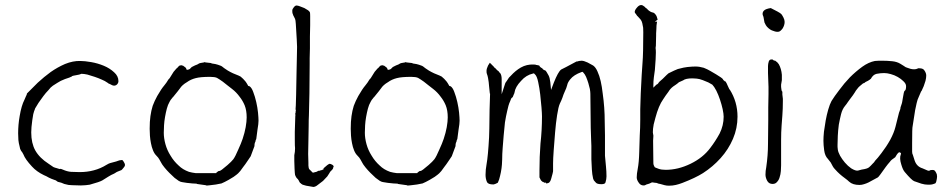

<svg xmlns="http://www.w3.org/2000/svg" viewBox="-20 -724 3776 762"><path d="M406 -396Q404 -397 403 -398Q398 -402 384 -408Q371 -414 356 -419Q340 -424 327 -428Q313 -431 305 -431H304H303Q298 -428 279 -425Q272 -424 266 -422V-421Q261 -419 255 -416Q238 -411 221 -403Q210 -397 190 -384Q181 -378 172 -366Q162 -356 152 -342.5Q142 -329 133 -316Q125 -303 119 -293V-292Q115 -283 112 -271Q110 -260 108 -246Q106 -233 105 -220Q104 -207 104 -199V-198Q104 -156 120 -127Q137 -97 173 -74Q190 -62 192 -61Q199 -58 204 -57L217 -53L218 -54Q223 -54 229 -51Q247 -43 262 -42Q277 -41 296 -41Q326 -41 352 -48Q379 -55 403 -70Q413 -76 418 -77Q437 -82 438.5 -82.5Q440 -83 442 -83.5Q444 -84 449 -86Q453 -88 464 -89Q467 -89 471 -82Q476 -74 476 -70Q476 -64 471 -59Q464 -50 462 -49L447 -43Q442 -41 438 -38Q435 -36 433 -35Q421 -30 410 -23Q399 -16 386 -8Q376 -2 336 9H337Q337 9 336 9Q322 11 320 11Q313 11 301 12L266 11L252 10Q237 7 235 6Q222 0 215 -1Q209 -2 207 -4Q202 -9 196 -10Q184 -14 174 -19Q164 -25 154 -29Q125 -43 107 -63Q80 -92 73 -111Q70 -116 68 -120Q65 -123 64 -125Q62 -130 60 -133Q59 -137 58 -142Q54 -157 53 -168Q52 -180 52 -195Q52 -229 58 -263Q65 -305 77 -328Q82 -340 83 -342Q87 -349 87 -353Q108 -374 130 -396Q155 -419 181 -438Q208 -457 238 -470Q270 -483 299 -482Q316 -482 342 -477.5Q368 -473 392 -463Q416 -453 433 -437Q450 -422 450 -402Q450 -395 445 -389.5Q440 -384 432 -384Q427 -384 417 -390L410 -393L408 -395Z M925 -129Q937 -155 943 -173Q951 -197 955 -219Q959 -242 959 -258Q959 -286 951 -306Q943 -325 931 -340Q918 -358 901 -371Q892 -378 883 -385Q874 -392 864 -400Q850 -410 841 -415Q832 -419 814 -419Q776 -419 757 -414Q737 -409 722 -398Q703 -387 694 -373Q690 -367 667 -339Q667 -339 666 -338H665V-337L661 -332Q657 -328 653 -320Q646 -308 642 -292.5Q638 -277 635 -260Q632 -243 631 -226.5Q630 -210 630 -197Q630 -176 636.5 -152Q643 -128 657 -106Q670 -84 689 -67Q705 -51 730 -42Q737 -40 743 -39L756 -37H757H836H838L839 -39Q847 -46 850 -45.5Q853 -45 861 -51Q869 -57 883 -69Q899 -83 906 -92Q914 -103 925 -129ZM967 -92Q951 -68 945 -61Q932 -42 925 -36Q921 -32 907 -22Q897 -16 887 -10Q882 -7 872 -2Q860 3 859 4Q837 9 815 11Q800 13 797 12V11Q796 11 789 10L761 6Q761 5 761 5V6Q761 6 761 6V5Q756 5 743 4Q734 3 724 2H723Q714 1 704 -1Q696 -2 692 -5H691Q682 -11 673 -18Q662 -28 652 -38Q642 -48 633 -59Q622 -73 621 -76Q616 -86 612 -92Q609 -98 600 -107H601H600Q592 -115 587 -128Q582 -140 579 -156Q576 -171 575 -186Q574 -201 574 -213Q574 -242 577 -263Q580 -285 586 -304Q593 -323 604 -343Q620 -371 632 -385Q643 -399 643 -400L648 -408Q653 -412 659 -423Q666 -435 669 -439Q682 -455 686 -457V-458Q690 -462 693 -464Q696 -465 700 -465Q702 -465 706 -463H707Q719 -455 719 -452Q719 -448 722 -447Q726 -447 728 -448L731 -449L732 -450H733L741 -458Q741 -458 745 -460Q754 -465 763 -468Q772 -474 776 -474Q792 -476 792 -478Q793 -475 795 -477L796 -476H798L816 -474Q819 -474 820 -472H821Q837 -470 845 -467Q859 -463 864 -458Q867 -455 884 -444Q894 -438 905 -433Q926 -424 927 -424Q928 -424 935 -420Q940 -416 945 -411Q949 -407 954 -401Q958 -396 963 -387L964 -385L965 -383H967L968 -382H970Q979 -376 985 -359Q992 -341 997 -319Q1002 -297 1004 -277Q1006 -256 1006 -245Q1006 -233 1002 -210Q999 -191 997 -172Q994 -168 994 -163Q993 -160 991 -156V-155Q990 -152 990 -146Q990 -143 988 -139Q976 -107 975 -104Q974 -103 967 -92ZM776 -474Q776 -475 776 -475Z M1204 -78Q1204 -68 1204 -68V-67Q1205 -55 1207 -53L1219 -41L1221 -39H1224L1231 -41Q1234 -41 1238 -43Q1243 -47 1246 -46Q1249 -46 1255 -49V-48L1259 -50L1262 -51L1264 -52V-55V-56Q1281 -72 1288 -74Q1292 -74 1299 -70Q1305 -66 1304 -62V-61L1302 -59V-57V-56Q1301 -53 1297 -49Q1294 -46 1292 -44Q1289 -41 1288 -38Q1280 -26 1279 -24Q1271 -15 1262 -6Q1252 2 1241 10Q1233 17 1224 18L1195 13Q1195 13 1195 13Q1195 13 1195 13Q1187 11 1181 9Q1174 5 1172 2H1171Q1168 -2 1166 -7Q1163 -13 1157 -18Q1152 -26 1151 -30Q1150 -34 1149 -55Q1148 -81 1148 -85Q1148 -95 1148 -108Q1151 -121 1151 -136Q1150 -142 1150 -169Q1149 -185 1152 -264Q1153 -266 1152 -270Q1152 -273 1152 -275L1153 -276Q1153 -283 1154 -284V-286Q1154 -288 1153 -291Q1153 -294 1154 -306Q1155 -323 1157 -441Q1157 -451 1158 -487.5Q1159 -524 1159 -538Q1159 -551 1154 -629Q1153 -645 1151 -649Q1148 -655 1145 -661Q1143 -664 1143 -666Q1142 -668 1141 -671Q1140 -674 1140 -682Q1140 -688 1146 -695Q1152 -703 1158 -702Q1162 -702 1170 -699Q1179 -696 1188 -692Q1197 -687 1203 -683Q1209 -678 1210 -675Q1211 -671 1211 -660Q1211 -645 1211 -624Q1211 -603 1210 -579Q1210 -555 1210 -532Q1210 -509 1209 -493V-470Q1209 -411 1208 -353Q1207 -310 1206 -266Q1205 -249 1205 -222Q1205 -195 1204 -166Q1203 -114 1203 -113Q1203 -112 1204 -78ZM1292 -44Q1292 -44 1292 -44Z M1723 -129Q1735 -155 1741 -173Q1749 -197 1753 -219Q1757 -242 1757 -258Q1757 -286 1749 -306Q1741 -325 1729 -340Q1716 -358 1699 -371Q1690 -378 1681 -385Q1672 -392 1662 -400Q1648 -410 1639 -415Q1630 -419 1612 -419Q1574 -419 1555 -414Q1535 -409 1520 -398Q1501 -387 1492 -373Q1488 -367 1465 -339Q1465 -339 1464 -338H1463V-337L1459 -332Q1455 -328 1451 -320Q1444 -308 1440 -292.5Q1436 -277 1433 -260Q1430 -243 1429 -226.5Q1428 -210 1428 -197Q1428 -176 1434.5 -152Q1441 -128 1455 -106Q1468 -84 1487 -67Q1503 -51 1528 -42Q1535 -40 1541 -39L1554 -37H1555H1634H1636L1637 -39Q1645 -46 1648 -45.5Q1651 -45 1659 -51Q1667 -57 1681 -69Q1697 -83 1704 -92Q1712 -103 1723 -129ZM1765 -92Q1749 -68 1743 -61Q1730 -42 1723 -36Q1719 -32 1705 -22Q1695 -16 1685 -10Q1680 -7 1670 -2Q1658 3 1657 4Q1635 9 1613 11Q1598 13 1595 12V11Q1594 11 1587 10L1559 6Q1559 5 1559 5V6Q1559 6 1559 6V5Q1554 5 1541 4Q1532 3 1522 2H1521Q1512 1 1502 -1Q1494 -2 1490 -5H1489Q1480 -11 1471 -18Q1460 -28 1450 -38Q1440 -48 1431 -59Q1420 -73 1419 -76Q1414 -86 1410 -92Q1407 -98 1398 -107H1399H1398Q1390 -115 1385 -128Q1380 -140 1377 -156Q1374 -171 1373 -186Q1372 -201 1372 -213Q1372 -242 1375 -263Q1378 -285 1384 -304Q1391 -323 1402 -343Q1418 -371 1430 -385Q1441 -399 1441 -400L1446 -408Q1451 -412 1457 -423Q1464 -435 1467 -439Q1480 -455 1484 -457V-458Q1488 -462 1491 -464Q1494 -465 1498 -465Q1500 -465 1504 -463H1505Q1517 -455 1517 -452Q1517 -448 1520 -447Q1524 -447 1526 -448L1529 -449L1530 -450H1531L1539 -458Q1539 -458 1543 -460Q1552 -465 1561 -468Q1570 -474 1574 -474Q1590 -476 1590 -478Q1591 -475 1593 -477L1594 -476H1596L1614 -474Q1617 -474 1618 -472H1619Q1635 -470 1643 -467Q1657 -463 1662 -458Q1665 -455 1682 -444Q1692 -438 1703 -433Q1724 -424 1725 -424Q1726 -424 1733 -420Q1738 -416 1743 -411Q1747 -407 1752 -401Q1756 -396 1761 -387L1762 -385L1763 -383H1765L1766 -382H1768Q1777 -376 1783 -359Q1790 -341 1795 -319Q1800 -297 1802 -277Q1804 -256 1804 -245Q1804 -233 1800 -210Q1797 -191 1795 -172Q1792 -168 1792 -163Q1791 -160 1789 -156V-155Q1788 -152 1788 -146Q1788 -143 1786 -139Q1774 -107 1773 -104Q1772 -103 1765 -92ZM1574 -474Q1574 -475 1574 -475Z M2115 -465 2120 -464Q2123 -457 2132 -453Q2134 -449 2137 -448V-447L2145 -444V-443H2146Q2148 -441 2157 -425Q2162 -416 2164 -398L2167 -367L2178 -396Q2195 -439 2207 -448Q2216 -452 2268 -480H2271Q2274 -481 2278 -482Q2284 -483 2288 -483Q2297 -483 2312 -476Q2331 -466 2334 -464Q2344 -457 2351 -441Q2359 -424 2364 -402Q2369 -380 2372 -353Q2376 -325 2378 -297Q2380 -270 2380 -241Q2381 -213 2381 -187Q2381 -162 2381 -141Q2381 -120 2381 -106Q2383 -83 2385 -63Q2387 -43 2387 -24Q2387 -13 2383 0Q2381 7 2367 7Q2350 7 2345 1Q2340 -4 2337 -8Q2336 -10 2334 -15Q2330 -32 2329 -51Q2328 -71 2327 -92Q2327 -107 2327 -119Q2327 -126 2327 -132Q2327 -138 2327 -145Q2327 -158 2326 -171Q2324 -217 2324 -262Q2323 -307 2323 -352Q2323 -359 2321 -371Q2318 -382 2315 -394Q2311 -407 2306 -419Q2301 -430 2295 -436L2292 -439L2288 -438Q2257 -427 2243 -409Q2233 -397 2231 -386Q2228 -374 2222 -362Q2216 -349 2212 -336V-337Q2212 -337 2212 -336Q2208 -325 2202 -313Q2196 -300 2191 -267Q2186 -235 2183 -198Q2180 -162 2177.5 -127.5Q2175 -93 2175 -76V-61Q2175 -54 2175 -47V-46Q2175 -42 2174 -40V-39Q2173 -35 2172 -31Q2171 -28 2170 -24L2169 -20V-21Q2169 -20 2169 -20Q2167 -15 2167 -13Q2165 -5 2160 0Q2155 4 2147 4Q2147 4 2147 1H2141Q2141 1 2141 1H2140Q2138 -1 2136 -2H2135H2134Q2127 -7 2126 -10L2121 -20V-24V-31V-47Q2121 -102 2125 -154Q2131 -207 2131 -262Q2131 -273 2129 -298Q2127 -323 2124 -349Q2121 -375 2116 -398Q2111 -423 2102 -430L2099 -433L2095 -432Q2068 -426 2048 -403Q2025 -379 2022 -357Q2021 -352 2019 -349Q2017 -344 2015 -339L2014 -338Q2011 -336 2009 -333L2008 -332V-331Q2007 -329 2005 -323V-324Q2005 -324 2005 -323Q2001 -315 1998 -304.5Q1995 -294 1993 -284Q1988 -263 1984 -238Q1981 -213 1979 -187Q1977 -159 1975 -137Q1973 -112 1973 -91Q1973 -85 1972 -71Q1971 -57 1968 -41Q1965 -26 1961 -12Q1959 -6 1957 -2L1955 2H1954Q1951 4 1946 6H1945Q1941 8 1938 8H1937Q1918 8 1913 -1Q1907 -14 1907 -30Q1907 -41 1908 -51Q1909 -62 1911 -72Q1917 -105 1921 -179Q1922 -192 1923 -288L1925 -352L1924 -353Q1922 -368 1921 -382Q1920 -398 1917 -414Q1916 -419 1915 -423Q1914 -426 1912 -432Q1912 -434 1911 -437V-446Q1911 -450 1917 -464Q1918 -465 1924 -475L1928 -471Q1929 -471 1930 -469L1931 -468L1940 -459Q1941 -457 1942 -456L1943 -455H1944Q1947 -452 1949 -450Q1951 -447 1955 -444L1960 -440Q1960 -439 1961 -438Q1962 -436 1965 -434Q1971 -426 1971 -410V-406V-400V-350L1985 -393Q1986 -395 1987 -397Q1988 -399 1990 -401Q1996 -410 2000 -416Q2005 -421 2007 -423Q2026 -444 2047 -456Q2070 -469 2097 -468Q2106 -468 2109 -466Q2110 -466 2111 -466Z M2574 -70Q2576 -64 2579 -60H2580L2581 -59L2594 -54Q2605 -50 2622 -50Q2671 -50 2720.5 -74Q2770 -98 2799 -137Q2819 -163 2836 -194Q2852 -226 2852 -261Q2852 -272 2848 -291Q2844 -309 2837.5 -328.5Q2831 -348 2823 -364Q2814 -381 2807 -388Q2804 -390 2791 -397Q2773 -405 2769 -406Q2756 -411 2745 -412Q2734 -413 2728 -413Q2701 -413 2691 -405Q2686 -403 2673 -397V-396Q2663 -388 2652 -381Q2640 -372 2633 -360Q2624 -347 2622 -345Q2620 -343 2612 -330Q2594 -305 2581 -256Q2575 -232 2574 -229V-228Q2571 -213 2571 -199Q2571 -195 2572 -192Q2572 -189 2573 -187V-183Q2573 -175 2572 -166L2573 -79Q2573 -73 2574 -70ZM2546 8Q2544 9 2542 10Q2540 12 2534 12Q2522 12 2515 1Q2507 -10 2507 -20Q2507 -34 2511 -54Q2516 -80 2517 -121Q2518 -154 2519 -186Q2521 -218 2521 -249V-291Q2521 -293 2523 -354Q2527 -439 2530 -475Q2533 -511 2533 -596Q2533 -609 2532.5 -614Q2532 -619 2529 -632Q2527 -641 2522 -647Q2517 -653 2512 -658L2510 -660Q2507 -662 2507 -664L2505 -666V-667Q2499 -673 2499 -676Q2499 -684 2508 -694Q2516 -704 2525 -704Q2529 -704 2533 -701Q2538 -698 2540 -696V-695L2548 -689Q2550 -686 2555 -682Q2562 -677 2565 -676Q2568 -675 2569 -675Q2570 -675 2571 -674H2572Q2577 -673 2582 -666Q2587 -660 2590 -646L2579 -638H2588L2587 -634Q2586 -629 2585.5 -622.5Q2585 -616 2585 -609Q2584 -595 2584 -592V-584Q2583 -549 2583 -541Q2582 -539 2582 -533V-532Q2584 -521 2582 -488Q2581 -467 2579 -446L2575 -417Q2573 -401 2573 -386V-376L2580 -383L2585 -388Q2591 -390 2594 -396Q2597 -400 2602 -404Q2608 -409 2610 -411Q2630 -431 2633 -433Q2659 -446 2670 -450Q2696 -457 2708 -458Q2727 -460 2740 -460Q2756 -460 2773 -455Q2788 -449 2798 -443Q2810 -436 2822 -429Q2845 -415 2848 -411Q2851 -405 2855 -403V-402H2856Q2859 -401 2861 -399V-398Q2863 -396 2868 -384L2875 -369H2876Q2907 -320 2907 -261Q2907 -215 2889 -173Q2871 -131 2840 -96.5Q2809 -62 2770 -37Q2740 -18 2688 2Q2675 7 2662 10Q2649 13 2635 13Q2626 13 2618 11Q2602 6 2600 6Q2597 6 2594 5Q2590 3 2586 2Q2581 1 2577 1Q2574 0 2570.5 0Q2567 0 2567 0Q2555 6 2553 6ZM2594 5Q2593 5 2593 5Z M3010 -657Q3008 -661 3007 -665Q3005 -675 3012 -682Q3019 -689 3039 -692Q3044 -690 3066 -678Q3077 -672 3081 -668Q3085 -663 3089.5 -654Q3094 -645 3094 -637Q3094 -624 3086 -611Q3077 -599 3070 -598Q3063 -597 3056 -599Q3049 -601 3043 -603.5Q3037 -606 3030 -612Q3023 -618 3019.5 -624Q3016 -630 3014 -635Q3012 -648 3010 -657ZM3085 -360V-350V-349L3087 -332V-323Q3087 -292 3085 -266L3082 -226Q3080 -199 3080 -168V-68Q3080 -58 3079 -45Q3078 -32 3074 -20Q3071 -9 3063 -1Q3057 6 3046 6Q3032 6 3025 -6Q3018 -19 3018 -31Q3018 -46 3021 -60Q3028 -108 3028 -153Q3028 -199 3029 -247Q3029 -273 3029 -298Q3030 -324 3030 -351V-379L3028 -434V-462Q3028 -470 3031 -480Q3034 -488 3041 -488H3046L3051 -484Q3054 -483 3057 -483L3058 -482Q3066 -477 3071 -469Q3076 -460 3079 -449.5Q3082 -439 3083 -427V-406L3080 -388V-387V-379Q3080 -377 3081 -371Q3081 -364 3085 -360Z M3418 -400Q3415 -399 3412 -396Q3410 -395 3409 -394V-395L3408 -394Q3407 -393 3406 -393H3405L3404 -392Q3398 -387 3392 -382Q3387 -378 3382 -371Q3376 -364 3373 -358Q3370 -353 3365 -346Q3359 -339 3353 -330L3345 -319Q3340 -311 3334 -304Q3323 -291 3318 -271Q3313 -251 3309 -229Q3306 -206 3305 -185Q3304 -164 3304 -150Q3304 -150 3304 -141Q3304 -137 3305 -131Q3306 -121 3314 -106Q3322 -92 3333 -79Q3345 -65 3358 -56Q3376 -45 3385 -47Q3392 -49 3400 -51Q3422 -54 3429 -60Q3436 -66 3443 -74Q3450 -80 3453 -86Q3463 -96 3478 -116Q3498 -142 3513 -169Q3528 -197 3534 -221Q3547 -273 3548 -277Q3552 -287 3552 -289L3553 -290L3554 -298Q3555 -300 3558 -310Q3560 -315 3561 -322Q3562 -327 3563 -334Q3564 -340 3565 -345Q3566 -351 3567 -356Q3569 -360 3569 -363H3570L3571 -364Q3576 -367 3576 -382Q3576 -392 3565 -402Q3556 -411 3543 -418.5Q3530 -426 3515 -430Q3501 -434 3489 -434Q3474 -434 3459 -431Q3445 -428 3436 -411Q3435 -411 3435 -410H3434Q3433 -409 3431 -407H3430Q3428 -405 3426 -404Q3421 -402 3418 -400ZM3679 8Q3675 9 3663 9Q3651 9 3637 5Q3622 0 3608 -5Q3598 -9 3571 -41Q3563 -50 3557 -71Q3549 -96 3555 -111Q3558 -117 3551 -119L3549 -120L3547 -119Q3542 -115 3539 -110Q3535 -103 3533 -100Q3516 -89 3512 -82Q3503 -72 3495 -61Q3483 -44 3474.5 -32.5Q3466 -21 3464 -20Q3461 -18 3427 0Q3419 4 3409 7Q3400 10 3391 10Q3364 10 3350 -3Q3344 -9 3333 -17Q3322 -25 3313 -33Q3304 -41 3296 -50Q3288 -58 3285 -64Q3281 -72 3277 -79Q3273 -85 3266 -93Q3254 -105 3251 -127Q3248 -149 3248 -165Q3248 -180 3250 -201Q3253 -223 3257 -246Q3261 -268 3267 -289Q3273 -310 3280 -323Q3291 -341 3311 -367Q3330 -393 3353 -417Q3376 -440 3402 -459Q3427 -477 3452 -482Q3461 -483 3468 -483Q3476 -483 3483 -483Q3501 -483 3521 -481Q3540 -479 3553 -471Q3559 -467 3566 -463Q3575 -456 3581 -455Q3587 -453 3593 -451Q3600 -449 3608 -449H3609Q3616 -449 3622 -452L3624 -453Q3625 -453 3629 -453H3628H3629Q3644 -453 3649 -444Q3656 -434 3656 -424Q3656 -415 3653 -403Q3647 -386 3646 -382Q3642 -373 3637 -362H3636Q3632 -352 3627 -341Q3621 -329 3618 -315Q3612 -289 3612 -287Q3603 -228 3602 -223Q3600 -217 3600 -156V-122Q3600 -114 3603 -109Q3604 -105 3610 -87Q3618 -63 3641 -56Q3648 -53 3662 -47Q3668 -45 3673 -49Q3683 -50 3685 -49H3686Q3688 -49 3692 -44Q3696 -38 3698 -32Q3700 -23 3698 -14Q3696 -1 3693 3Q3690 5 3679 8Z"/></svg>

Font: ToneOZ-Tsuipita-TC
Style: Tsuipita-TC
Weight: 400
Designer: :Jeffrey Xuan (Chih-Lin Hsuan)  :
Foundry: jeffreyx@gmail.com, cjkFonts.io
Version: Version 0.24071